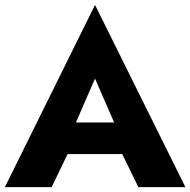

<svg xmlns="http://www.w3.org/2000/svg" viewBox="-21 -764 777 784"><path d="M544 0 478 -135H255L190 0H-1L367 -744L736 0ZM367 -443 289 -264H445Z"/></svg>

Font: Jost*
Style: Bold
Weight: 700
Version: Version 3.7